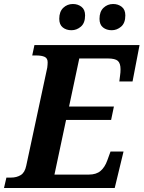

<svg xmlns="http://www.w3.org/2000/svg" viewBox="-55 -939 717 959"><path d="M-35 0 -23 -52H0Q28 -52 48.5 -64.5Q69 -77 76 -111L181 -601Q183 -617 183 -628Q183 -648 168 -655Q153 -662 125 -662H106L117 -714H642L607 -532H541L545 -564Q547 -576 547 -593Q547 -623 533.5 -635Q520 -647 483 -647H341L290 -407H514L500 -340H275L217 -67H389Q426 -67 447.5 -85.5Q469 -104 481 -138L497 -182H562L518 0ZM503 -788Q477 -788 459.5 -802Q442 -816 442 -845Q442 -881 462 -900Q482 -919 510 -919Q535 -919 553 -905Q571 -891 571 -862Q571 -824 550 -806Q529 -788 503 -788ZM302 -788Q276 -788 258.5 -802Q241 -816 241 -845Q241 -881 261 -900Q281 -919 309 -919Q334 -919 352 -905Q370 -891 370 -862Q370 -824 349 -806Q328 -788 302 -788Z"/></svg>

Font: Noto Serif SemiCondensed
Style: Bold Italic
Weight: 700
Width: 4
Italic angle: -12°
Designer: Monotype Design Team
Foundry: Monotype Imaging Inc.
Version: Version 2.014